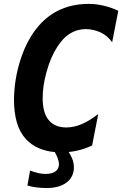

<svg xmlns="http://www.w3.org/2000/svg" viewBox="-20 -762 642 978"><path d="M506.8 -733.4Q523.9 -729.5 543.7 -722.9Q563.5 -716.3 582.5 -707L551.3 -546.9Q526.9 -580.6 491.7 -597.2Q473.6 -605.5 453.9 -609.6Q434.1 -613.8 416.5 -613.8Q396.5 -613.8 376.2 -608.4Q356 -603 336.4 -590.8Q315.9 -578.1 300 -560.3Q284.2 -542.5 272.5 -524.4Q255.4 -498 241.9 -467.3Q228.5 -436.5 218.3 -399.9Q207 -360.4 202.1 -325.9Q197.3 -291.5 197.3 -262.2Q197.3 -227.5 204.3 -199.2Q211.4 -170.9 228 -150.4Q258.8 -112.8 317.9 -112.8Q356 -112.8 395.5 -129.4Q416.5 -138.2 437.3 -151.1Q458 -164.1 480.5 -181.2L449.2 -21Q429.7 -11.7 410.2 -5.1Q390.6 1.5 372.6 5.4Q361.8 7.8 351.3 9.5Q340.8 11.2 330.1 12.2Q340.8 29.3 347.7 45.9Q356.4 68.8 356.4 90.3Q356.4 113.3 347.4 133.1Q338.4 152.8 319.8 167Q301.8 181.2 275.9 188.5Q250 195.8 216.3 195.8Q203.6 195.8 190.4 194.8Q177.2 193.8 168 192.9Q157.2 191.4 149.9 190.2Q142.6 189 137.2 187.5Q131.8 186 127.9 185.1Q124 184.1 119.6 183.1L133.3 106.9Q144 110.8 154.3 114Q164.6 117.2 174.3 119.6Q193.8 124 211.9 124Q228.5 124 241.5 120.6Q254.4 117.2 262.7 110.8Q280.3 97.7 280.3 73.7Q280.3 60.1 273.9 43.9Q271.5 38.1 268.1 30.3Q264.6 22.5 259.3 12.7Q214.8 8.8 177.5 -7.3Q140.1 -23.4 112.8 -52.7Q80.1 -87.9 65.7 -138.7Q51.3 -189.5 51.3 -252.4Q51.3 -302.2 59.8 -356Q68.4 -409.7 85.9 -462.9Q103 -514.2 126.2 -556.6Q149.4 -599.1 179.2 -632.8Q202.6 -659.2 230 -679.7Q257.3 -700.2 290 -714.4Q322.3 -728.5 358.2 -735.4Q394 -742.2 431.2 -742.2Q451.7 -742.2 469.5 -740Q487.3 -737.8 506.8 -733.4Z"/></svg>

Font: Hack
Style: Bold Italic
Weight: 700
Italic angle: -11°
Monospace: yes
Designer: Christopher Simpkins
Foundry: Christopher Simpkins
Version: Version 2.017; ttfautohint (v1.4.1) -l 4 -r 80 -G 350 -x 0 -